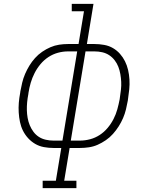

<svg xmlns="http://www.w3.org/2000/svg" viewBox="-20 -755 790 990"><path d="M200 215V177H268L296 8H256Q231 8 206.5 3.5Q182 -1 161.5 -13Q141 -25 125 -42.5Q109 -60 98.5 -81Q88 -102 83 -126Q78 -150 76.5 -175Q75 -200 77 -225Q79 -250 84 -276L85 -284Q89 -306 94.5 -329Q100 -352 109.5 -374Q119 -396 131.5 -416.5Q144 -437 160.5 -455.5Q177 -474 197.5 -488Q218 -502 240 -511.5Q262 -521 285 -524.5Q308 -528 331 -528H385L413 -697H350V-735H462L428 -528H467Q492 -528 517 -523.5Q542 -519 562.5 -507Q583 -495 598.5 -477.5Q614 -460 624.5 -439Q635 -418 640.5 -394Q646 -370 647.5 -345Q649 -320 646.5 -295Q644 -270 640 -244L639 -236Q635 -214 629.5 -191Q624 -168 614.5 -146Q605 -124 592 -103.5Q579 -83 562.5 -64.5Q546 -46 525.5 -32Q505 -18 483.5 -8.5Q462 1 438.5 4.5Q415 8 392 8H339L311 177H374V215ZM256 -30H302L378 -490H331Q305 -490 279 -483Q253 -476 230 -461Q207 -446 189 -424.5Q171 -403 158.5 -378.5Q146 -354 138.5 -328.5Q131 -303 127 -277L126 -269Q122 -249 120 -228Q118 -207 118.5 -187Q119 -167 122.5 -147Q126 -127 133.5 -109Q141 -91 152.5 -75.5Q164 -60 180 -49.5Q196 -39 216 -34.5Q236 -30 256 -30ZM392 -30Q418 -30 444.5 -37Q471 -44 494 -59Q517 -74 535 -95.5Q553 -117 565.5 -141.5Q578 -166 585 -191.5Q592 -217 597 -243L598 -251Q601 -271 603.5 -292Q606 -313 605 -333Q604 -353 600.5 -373Q597 -393 590 -411Q583 -429 571 -444.5Q559 -460 543 -470.5Q527 -481 507.5 -485.5Q488 -490 467 -490H421L345 -30Z"/></svg>

Font: Iosevka Etoile XLtObl
Style: Regular
Weight: 200
Italic angle: -9°
Designer: Belleve Invis
Foundry: Belleve Invis
Version: Version 15.5.2; ttfautohint (v1.8.4)